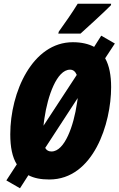

<svg xmlns="http://www.w3.org/2000/svg" viewBox="-20 -951 635 1028"><path d="M292 -771H411C438 -795 544 -892 574 -923L575 -931H396C364 -879 330 -831 295 -782ZM87 57 132 -13C162 3 199 10 244 10C481 10 575 -291 575 -484C575 -548 565 -600 543 -639L595 -718L522 -760L484 -700C454 -716 416 -725 370 -725C154 -725 35 -458 35 -232C35 -163 46 -109 70 -71L14 15ZM213 -278C214 -291 216 -304 218 -318C235 -436 284 -578 355 -578C371 -578 383 -569 391 -550ZM256 -140C241 -140 230 -145 222 -159L396 -426C395 -417 394 -408 392 -398C375 -280 327 -140 256 -140Z"/></svg>

Font: Noto Sans UI Condensed Black
Style: Italic
Weight: 900
Width: 3
Italic angle: -192°
Designer: Monotype Design Team
Foundry: Monotype Imaging Inc.
Version: Version 1.901